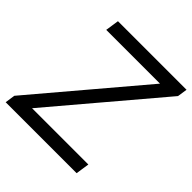

<svg xmlns="http://www.w3.org/2000/svg" viewBox="-224 -832 972 972"><g transform="rotate(45 262.5 -346.0)"><path d="M73 -692 62 -619H447L-31 -54L-39 0H469L480 -73H77L556 -639L564 -692Z"/></g></svg>

Font: Cantarell
Style: Oblique
Weight: 400
Italic angle: -8°
Designer: Dave Crossland
Version: Version 0.024